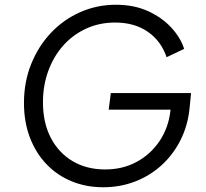

<svg xmlns="http://www.w3.org/2000/svg" viewBox="-20 -777 867 809"><path d="M415 12Q343 12 282 -13Q221 -38 176 -85Q131 -132 106 -197.5Q81 -263 81 -343Q81 -432 111.5 -507.5Q142 -583 195 -639Q248 -695 318.5 -726Q389 -757 468 -757Q545 -757 604 -730Q663 -703 702 -660.5Q741 -618 756 -571L682 -536Q659 -604 603 -643Q547 -682 465 -682Q398 -682 342 -656Q286 -630 245.5 -584Q205 -538 183 -477Q161 -416 161 -346Q161 -260 194 -196.5Q227 -133 286 -98Q345 -63 423 -63Q497 -63 556 -95Q615 -127 652.5 -183Q690 -239 698 -310L703 -351L734 -315H438L447 -385H785L779 -323Q772 -250 741.5 -188.5Q711 -127 662 -82Q613 -37 550 -12.5Q487 12 415 12Z"/></svg>

Font: Plus Jakarta Sans
Style: Italic
Weight: 400
Italic angle: -8°
Designer: Gumpita Rahayu
Foundry: Tokotype
Version: Version 2.006